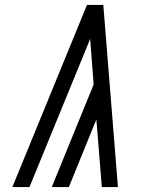

<svg xmlns="http://www.w3.org/2000/svg" viewBox="-20 -755 640 775"><path d="M30 0 331 -735H397L456 0H391L369 -273L258 0H189L358 -414L344 -598L99 0Z"/></svg>

Font: Iosevka Aile Light
Style: Italic
Weight: 300
Italic angle: -9°
Designer: Belleve Invis
Foundry: Belleve Invis
Version: Version 31.1.0; ttfautohint (v1.8.4)